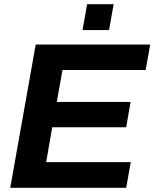

<svg xmlns="http://www.w3.org/2000/svg" viewBox="-20 -899 739 919"><path d="M29 0 151 -686H699L677 -564H279L252 -411H605L584 -290H230L201 -123H606L584 0ZM375 -755 397 -879H524L502 -755Z"/></svg>

Font: Archivo SemiBold
Style: Bold Italic
Weight: 700
Italic angle: -10°
Version: Version 2.001